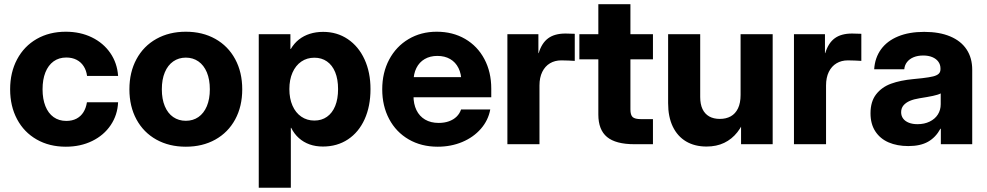

<svg xmlns="http://www.w3.org/2000/svg" viewBox="-20 -676 4627 900"><path d="M27.5 -257.4Q27.5 -336.6 60.2 -398Q92.9 -459.4 152.1 -493.4Q211.4 -527.3 288.5 -527.3Q356.3 -527.3 410.5 -500.9Q464.7 -474.5 497.1 -427.4Q529.4 -380.4 533.6 -320.1H388.1Q384.7 -346.2 372.1 -365.6Q359.6 -385.1 338.8 -395.8Q318 -406.4 290.8 -406.4Q256.2 -406.4 231.1 -388.3Q206.1 -370.1 192.8 -336.7Q179.5 -303.3 179.5 -257.4Q179.5 -212 192.8 -178.6Q206.1 -145.1 231.2 -127.1Q256.3 -109.2 290.8 -109.2Q318.2 -109.2 338.5 -119.8Q358.8 -130.5 371 -150Q383.3 -169.5 387.5 -196.7H533.6Q530.9 -136.8 498.9 -89.4Q466.9 -41.9 412.1 -15.1Q357.3 11.7 288.5 11.7Q211.1 11.7 151.9 -22.2Q92.6 -56.1 60.1 -117.1Q27.5 -178.1 27.5 -257.4Z M586.6 -257.4Q586.6 -337.5 619.7 -398.7Q652.8 -460 713 -493.7Q773.1 -527.3 851.1 -527.3Q929.3 -527.3 989.3 -493.7Q1049.3 -460 1082.4 -398.7Q1115.5 -337.5 1115.5 -257.4Q1115.5 -177.2 1082.4 -116.2Q1049.3 -55.2 989.3 -21.7Q929.3 11.7 851.1 11.7Q772.9 11.7 712.8 -21.7Q652.8 -55.2 619.7 -116.2Q586.6 -177.2 586.6 -257.4ZM963.6 -257.4Q963.6 -303.4 949.6 -336.9Q935.5 -370.4 910.1 -388.1Q884.6 -405.9 851.1 -405.9Q817.6 -405.9 792.1 -388.1Q766.6 -370.4 752.6 -337Q738.6 -303.6 738.6 -257.4Q738.6 -211.4 752.6 -178.1Q766.6 -144.8 792 -127.3Q817.4 -109.8 851.1 -109.8Q884.8 -109.8 910.2 -127.4Q935.5 -145 949.6 -178.3Q963.6 -211.6 963.6 -257.4Z M1192.9 -515.6H1341.3V-446.5H1343.2Q1358.7 -473 1381.4 -490.9Q1404.2 -508.7 1432.7 -517.6Q1461.2 -526.6 1494.8 -526.6Q1559.8 -526.6 1610.3 -492.6Q1660.7 -458.6 1688.7 -397.8Q1716.7 -336.9 1716.7 -258.4Q1716.7 -178 1689.2 -117.1Q1661.6 -56.2 1611 -22.6Q1560.4 10.9 1493.7 10.9Q1459.7 10.9 1431.3 0.9Q1403 -9.2 1381.1 -28.7Q1359.1 -48.2 1344.8 -77H1343.3V204.1H1192.9ZM1564.7 -258.4Q1564.7 -304.6 1551.2 -337.6Q1537.6 -370.7 1512.5 -388.1Q1487.5 -405.5 1453.7 -405.5Q1418.9 -405.5 1392.3 -387.3Q1365.7 -369 1351.1 -335.7Q1336.4 -302.4 1336.4 -258.4Q1336.4 -214.1 1351.1 -180.7Q1365.7 -147.4 1392.3 -129.2Q1418.9 -110.9 1453.7 -110.9Q1487.7 -110.9 1512.6 -128.5Q1537.6 -146 1551.2 -179.1Q1564.7 -212.2 1564.7 -258.4Z M1771.7 -257.4Q1771.7 -335.4 1804.2 -396.7Q1836.8 -458.1 1895 -492.7Q1953.2 -527.3 2027.1 -527.3Q2102.2 -527.3 2160.4 -493.5Q2218.5 -459.6 2250.6 -399Q2282.8 -338.5 2282.8 -260.6V-220.1H1823.8V-314.3H2210.9L2142.8 -292.9Q2142.8 -329.7 2129.1 -357.1Q2115.4 -384.6 2090.1 -399.2Q2064.7 -413.9 2030.3 -413.9Q1996 -413.9 1970.8 -399.2Q1945.5 -384.6 1931.8 -357.1Q1918.2 -329.7 1918.2 -292.9V-227Q1918.2 -188.5 1932.1 -159.8Q1946 -131.1 1972.7 -115.4Q1999.4 -99.8 2036.4 -99.8Q2063 -99.8 2084.5 -107.5Q2106 -115.2 2120.4 -129.4Q2134.9 -143.7 2141.2 -162.8H2278.1Q2268.7 -111.9 2234.1 -72.3Q2199.5 -32.6 2146.8 -10.4Q2094.1 11.7 2031.7 11.7Q1954.6 11.7 1895.5 -22.7Q1836.4 -57.1 1804.1 -118.2Q1771.7 -179.3 1771.7 -257.4Z M2358.4 -515.6H2503.7V-427H2505.1Q2519.3 -474.3 2549.5 -496.5Q2579.6 -518.8 2630.9 -518.8Q2651.4 -518.8 2674.2 -517.6V-390.6Q2656.8 -391.4 2644.2 -392.2Q2631.6 -393 2611.1 -393Q2581.1 -393 2558 -379.3Q2535 -365.6 2521.9 -339.1Q2508.8 -312.5 2508.8 -275.2V0H2358.4Z M2935.1 -656.2V-163.1Q2935.1 -136.9 2945.6 -127.2Q2956.2 -117.6 2984.7 -117.6H3040.7V0H2954Q2866.5 0 2825.6 -33.7Q2784.7 -67.5 2784.7 -139.1V-656.2ZM3040.7 -398H2695.8V-515.6H3040.7Z M3111.8 -192.4V-515.6H3262.2V-221.1Q3262.2 -187.8 3272.9 -164.9Q3283.7 -142.1 3304.3 -130.3Q3324.9 -118.6 3354.1 -118.6Q3383.5 -118.6 3405.4 -130.7Q3427.2 -142.8 3439.4 -168Q3451.5 -193.2 3451.5 -230.9V-515.6H3601.9V0H3453.7V-135.3H3478.3Q3461.7 -88.5 3436.2 -56.1Q3410.7 -23.7 3374.7 -6.4Q3338.7 10.9 3291.9 10.9Q3236.6 10.9 3196.1 -13Q3155.7 -36.9 3133.7 -82.6Q3111.8 -128.3 3111.8 -192.4Z M3701.7 -515.6H3847V-427H3848.3Q3862.6 -474.3 3892.7 -496.5Q3922.9 -518.8 3974.1 -518.8Q3994.6 -518.8 4017.5 -517.6V-390.6Q4000.1 -391.4 3987.5 -392.2Q3974.9 -393 3954.4 -393Q3924.3 -393 3901.3 -379.3Q3878.2 -365.6 3865.1 -339.1Q3852.1 -312.5 3852.1 -275.2V0H3701.7Z M4060.5 -144.9Q4060.5 -200.1 4086.9 -233.9Q4113.3 -267.8 4156.9 -283.7Q4200.5 -299.6 4261.5 -305.3Q4285.6 -307.6 4302.7 -309.5Q4336.6 -313.5 4354.2 -317.9Q4371.8 -322.4 4380.1 -330.2Q4388.5 -338 4388.5 -351.8V-354.9Q4388.5 -372.9 4378.6 -386.6Q4368.8 -400.3 4350.5 -408.1Q4332.2 -415.8 4307.6 -415.8Q4282.1 -415.8 4262.6 -407.8Q4243.2 -399.8 4231.8 -385.2Q4220.4 -370.6 4218.8 -351.4H4077.7Q4081.2 -405.3 4109.7 -444.7Q4138.3 -484.1 4189.7 -505.3Q4241.1 -526.6 4312.3 -526.6Q4383.6 -526.6 4434.1 -505.3Q4484.6 -484.1 4510.9 -444.3Q4537.3 -404.5 4537.3 -349V0H4390.2V-72.7H4388.3Q4366.3 -32.1 4330.3 -11.7Q4294.3 8.7 4237.9 8.7Q4185.4 8.7 4145.4 -8.5Q4105.5 -25.8 4083 -60.4Q4060.5 -94.9 4060.5 -144.9ZM4389.6 -187.7V-238.1Q4377.5 -231.7 4352.9 -226.5Q4328.2 -221.3 4289.3 -215.2Q4264 -211.2 4245.1 -203.2Q4226.2 -195.1 4215.1 -182Q4204.1 -168.8 4204.1 -150Q4204.1 -132.8 4213.5 -120.2Q4222.9 -107.5 4240.3 -100.7Q4257.6 -93.9 4280.7 -93.9Q4312.9 -93.9 4337.7 -106Q4362.6 -118 4376.1 -139.2Q4389.6 -160.4 4389.6 -187.7Z"/></svg>

Font: Intratopia Thin
Style: Regular
Weight: 100
Designer: Rasmus Andersson
Foundry: rsms
Version: Version 3.000;Glyphs 3.2.3 (3260)